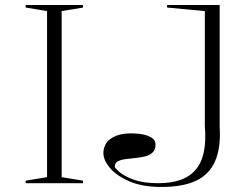

<svg xmlns="http://www.w3.org/2000/svg" viewBox="-20 -728 994 763"><path d="M310 -708V-698L225 -684V-24L310 -10V0H82V-10L167 -24V-684L82 -698V-708ZM621 15Q546 15 495 -7Q444 -29 417.5 -60Q391 -91 391 -119Q391 -136 397.5 -150.5Q404 -165 418 -175.5Q432 -186 453 -192Q474 -198 504 -198Q528 -198 549.5 -193.5Q571 -189 584.5 -179.5Q598 -170 598 -154Q598 -133 586.5 -122Q575 -111 556.5 -106.5Q538 -102 517 -100Q496 -98 477.5 -95.5Q459 -93 447.5 -86.5Q436 -80 436 -65Q436 -61 454.5 -44.5Q473 -28 511.5 -14Q550 0 609 0Q660 0 697 -13Q734 -26 757.5 -53.5Q781 -81 790 -124Q799 -167 794 -227V-684L644 -698V-708H853V-222Q858 -141 835 -88Q812 -35 759.5 -10Q707 15 621 15Z"/></svg>

Font: Kalnia SemiExpanded ExtraLight
Style: Regular
Weight: 250
Width: 6
Designer: Frida Medrano
Foundry: Frida Medrano
Version: Version 1.105